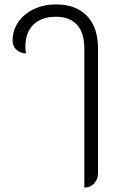

<svg xmlns="http://www.w3.org/2000/svg" viewBox="-20 -613 530 870"><path d="M362 -395Q362 -464 329 -500.5Q296 -537 234 -537Q168 -537 131.5 -501.5Q95 -466 95 -401Q95 -382 99 -371Q72 -371 54.5 -387.5Q37 -404 37 -428Q37 -475 62.5 -512.5Q88 -550 133 -571.5Q178 -593 234 -593Q324 -593 374 -541Q424 -489 424 -395V173Q424 200 406.5 218.5Q389 237 362 237Z"/></svg>

Font: K2D ExtraLight
Style: Regular
Weight: 275
Designer: Katatrad Aksorn Co.,Ltd.
Foundry: Cadson Demak Co.,Ltd.
Version: Version 1.000; ttfautohint (v1.6)